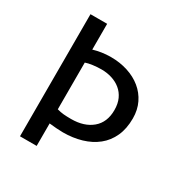

<svg xmlns="http://www.w3.org/2000/svg" viewBox="-150 -744 816 858"><g transform="rotate(30 257.5 -315.0)"><path d="M72 -630H158V-497Q178 -503 200.5 -506.5Q223 -510 248 -510Q294 -510 334.5 -497Q375 -484 405 -459.5Q435 -435 452 -400Q469 -365 469 -321Q469 -268 451 -228.5Q433 -189 400.5 -163Q368 -137 324 -124Q280 -111 229 -111Q215 -111 194.5 -112.5Q174 -114 158 -116V0H72ZM158 -189Q175 -184 191.5 -182.5Q208 -181 231 -181Q298 -181 338.5 -215Q379 -249 379 -312Q379 -345 368 -369Q357 -393 337.5 -409Q318 -425 292.5 -433Q267 -441 239 -441Q216 -441 194 -438Q172 -435 158 -430Z"/></g></svg>

Font: Mukta
Style: Regular
Weight: 400
Designer: Girish Dalvi and Yashodeep Gholap
Foundry: Ek Type
Version: Version 2.538;PS 1.001;hotconv 16.6.51;makeotf.lib2.5.65220;